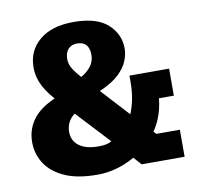

<svg xmlns="http://www.w3.org/2000/svg" viewBox="-71 -666 770 749"><g transform="rotate(-10 314.5 -291.5)"><path d="M257 10Q176 10 125.5 -13.5Q75 -37 51 -75Q27 -113 27 -159Q27 -214 61.5 -255.5Q96 -297 174 -324L185 -267L162 -292Q121 -333 102 -369.5Q83 -406 83 -445Q83 -511 131.5 -552Q180 -593 267 -593Q359 -593 402.5 -553Q446 -513 446 -457Q446 -434 436 -408.5Q426 -383 399.5 -357.5Q373 -332 322 -310L423 -200Q434 -226 440 -257Q446 -288 446 -327V-349H603V-242H544Q540 -200 524.5 -162Q509 -124 482 -95L480 -140L510 -107H603V0H433L405 -31Q372 -12 334.5 -1Q297 10 257 10ZM176 -174Q176 -138 203 -118Q230 -98 281 -98Q296 -98 309 -100.5Q322 -103 332 -109L210 -240Q191 -226 183.5 -208.5Q176 -191 176 -174ZM218 -454Q218 -435 229.5 -416Q241 -397 265 -371L304 -329L249 -370Q271 -382 285.5 -395Q300 -408 307 -423Q314 -438 314 -455Q314 -480 302.5 -494Q291 -508 266 -508Q244 -508 231 -494Q218 -480 218 -454Z"/></g></svg>

Font: Rokkitt ExtraBold
Style: Regular
Weight: 800
Version: Version 3.103